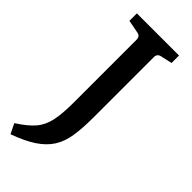

<svg xmlns="http://www.w3.org/2000/svg" viewBox="-235 -605 783 783"><g transform="rotate(45 156.0 -213.5)"><path d="M230 -516Q211 -512 211 -493V-145Q211 -82 204 -37.5Q197 7 176.5 39Q156 71 118.5 96Q81 121 20 143L-1 100Q46 70 70 42Q94 14 102.5 -26Q111 -66 111 -130V-493Q111 -513 93 -516L36 -527V-570H279V-527Z"/></g></svg>

Font: Rasa Medium
Style: Regular
Weight: 500
Designer: Anna Giedrys (Yrsa+Rasa design), David Brezina (Yrsa art-direction, Rasa art-direction, design)
Foundry: Rosetta Type Foundry
Version: Version 2.004